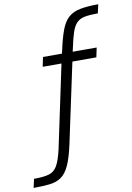

<svg xmlns="http://www.w3.org/2000/svg" viewBox="-248 -805 727 1057"><g transform="rotate(-10 115.0 -276.0)"><path d="M-148 191 -137 142Q-84 142 -54 133.5Q-24 125 -7 96Q10 67 24 6L122 -457H17L28 -510H134L138 -527Q153 -597 169.5 -640Q186 -683 211 -705Q236 -727 276 -735Q316 -743 378 -743L367 -694Q323 -694 295 -689Q267 -684 249.5 -667Q232 -650 220.5 -615.5Q209 -581 197 -523L194 -510H328L317 -457H183L88 -12Q72 62 53 103.5Q34 145 7.5 163.5Q-19 182 -57 186.5Q-95 191 -148 191Z"/></g></svg>

Font: Saira Light
Style: Regular
Weight: 300
Designer: Hector Gatti with collaboration of the Omnibus-Type team
Foundry: Omnibus-Type
Version: Version 1.100; ttfautohint (v1.8.3)